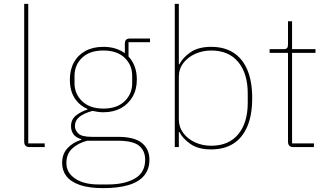

<svg xmlns="http://www.w3.org/2000/svg" viewBox="-20 -760 1693 992"><path d="M211 0H134Q119 0 112 -7Q105 -14 105 -29V-740H126V-19H211Z M752 65Q752 115 724 148Q696 181 642.5 196.5Q589 212 513 212Q439 212 392 195.5Q345 179 323 150Q301 121 301 82Q301 37 327.5 7Q354 -23 400 -38V-41Q372 -49 359.5 -66.5Q347 -84 347 -108Q347 -143 373 -163.5Q399 -184 432 -194V-197Q389 -216 365 -254Q341 -292 341 -349Q341 -400 362 -438Q383 -476 422 -497Q461 -518 514 -518Q548 -518 575.5 -509.5Q603 -501 625 -485V-534Q625 -548 631.5 -554.5Q638 -561 652 -561H755V-542H644V-468Q665 -446 676 -416Q687 -386 687 -349Q687 -298 665 -260Q643 -222 604.5 -201Q566 -180 514 -180Q499 -180 486 -182Q473 -184 458 -187Q413 -175 390 -156Q367 -137 367 -109Q367 -88 384.5 -70.5Q402 -53 454 -53H589Q675 -53 713.5 -21Q752 11 752 65ZM730 65Q730 19 698.5 -7Q667 -33 586 -33H431Q384 -21 353.5 7Q323 35 323 83Q323 132 368 162.5Q413 193 489 193H538Q623 193 676.5 162.5Q730 132 730 65ZM514 -199Q585 -199 624 -237Q663 -275 663 -330V-368Q663 -424 624 -461.5Q585 -499 514 -499Q443 -499 404 -461.5Q365 -424 365 -368V-330Q365 -275 404.5 -237Q444 -199 514 -199Z M883 0V-740H904V-428H907Q923 -461 963.5 -489.5Q1004 -518 1071 -518Q1138 -518 1185 -488.5Q1232 -459 1257.5 -400Q1283 -341 1283 -253Q1283 -165 1257.5 -106Q1232 -47 1185 -17.5Q1138 12 1071 12Q1004 12 963.5 -16.5Q923 -45 907 -78H904V0ZM1071 -7Q1162 -7 1211 -66.5Q1260 -126 1260 -229V-277Q1260 -380 1211 -439.5Q1162 -499 1071 -499Q1027 -499 989 -482Q951 -465 927.5 -434.5Q904 -404 904 -363V-143Q904 -103 927.5 -72Q951 -41 989 -24Q1027 -7 1071 -7Z M1602 0H1497Q1482 0 1475 -7Q1468 -14 1468 -29V-487H1373V-506H1445Q1459 -506 1463.5 -512Q1468 -518 1468 -531V-650H1489V-506H1610V-487H1489V-19H1602Z"/></svg>

Font: IBM Plex Sans Thin
Style: Regular
Weight: 250
Designer: Mike Abbink, Paul van der Laan, Pieter van Rosmalen
Foundry: Bold Monday
Version: Version 3.201